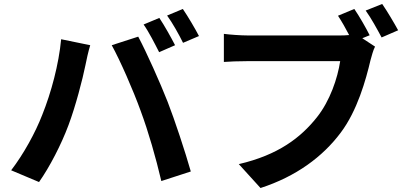

<svg xmlns="http://www.w3.org/2000/svg" viewBox="-20 -888 2040 964"><path d="M780 -798 701 -765C728 -727 758 -667 779 -626L859 -661C840 -698 805 -761 780 -798ZM898 -843 819 -810C846 -773 879 -714 899 -673L979 -707C961 -742 924 -805 898 -843ZM192 -311C158 -223 99 -115 36 -33L176 26C229 -49 288 -163 324 -260C359 -353 395 -491 409 -561C413 -583 424 -632 433 -661L287 -691C275 -564 237 -423 192 -311ZM686 -332C726 -224 762 -98 790 21L938 -27C910 -126 857 -286 822 -376C784 -473 715 -627 674 -704L541 -661C583 -585 648 -437 686 -332Z M1899 -868 1816 -835C1843 -798 1874 -741 1896 -700L1979 -736C1960 -771 1924 -832 1899 -868ZM1863 -654 1799 -696 1836 -711C1818 -747 1785 -805 1759 -843L1677 -809C1696 -780 1716 -745 1733 -712C1715 -710 1698 -710 1686 -710C1630 -710 1298 -710 1223 -710C1190 -710 1133 -714 1104 -718V-577C1130 -579 1177 -581 1223 -581C1298 -581 1628 -581 1688 -581C1675 -495 1637 -382 1571 -299C1490 -197 1377 -110 1179 -64L1288 56C1467 -2 1600 -101 1690 -221C1774 -332 1817 -487 1840 -585C1846 -606 1853 -635 1863 -654Z"/></svg>

Font: Noto Sans TC
Style: Bold
Weight: 700
Designer: Ryoko NISHIZUKA 西塚涼子 (kana, bopomofo & ideographs); Paul D. Hunt (Latin, Greek & Cyrillic); Sandoll Communications 산돌커뮤니
Foundry: Adobe
Version: Version 2.004;hotconv 1.0.118;makeotfexe 2.5.65603